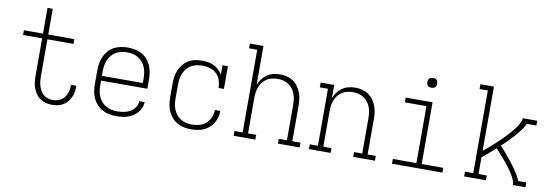

<svg xmlns="http://www.w3.org/2000/svg" viewBox="-56 -1117 4312 1507"><g transform="rotate(10 2100.0 -363.5)"><path d="M389 8Q364 8 339.5 2Q315 -4 294.5 -18.5Q274 -33 260 -54Q246 -75 237.5 -98.5Q229 -122 226.5 -146.5Q224 -171 224 -196V-492H72V-530H224V-735H266V-530H474V-492H266V-196Q266 -177 268 -157.5Q270 -138 276 -119.5Q282 -101 291.5 -84Q301 -67 316 -54.5Q331 -42 350 -36Q369 -30 389 -30Q414 -30 438.5 -39.5Q463 -49 479.5 -69Q496 -89 503 -114Q510 -139 510 -165Q510 -167 510 -168.5Q510 -170 510 -172H553Q553 -170 553 -167.5Q553 -165 553 -163Q553 -140 548.5 -118Q544 -96 534.5 -76Q525 -56 509.5 -39Q494 -22 474.5 -11Q455 0 433 4Q411 8 389 8Z M902 8Q873 8 844.5 2.5Q816 -3 791 -16.5Q766 -30 746.5 -51.5Q727 -73 715 -99Q703 -125 698.5 -153Q694 -181 694 -210V-320Q694 -348 698.5 -376.5Q703 -405 715 -431Q727 -457 746 -478.5Q765 -500 790 -513.5Q815 -527 843.5 -532.5Q872 -538 900 -538Q928 -538 956.5 -532.5Q985 -527 1010 -513.5Q1035 -500 1054 -478.5Q1073 -457 1085 -431Q1097 -405 1101.5 -376.5Q1106 -348 1106 -320V-246H737V-210Q737 -187 740.5 -164Q744 -141 753 -120Q762 -99 777.5 -81Q793 -63 813 -51.5Q833 -40 855.5 -35Q878 -30 902 -30Q919 -30 937 -32Q955 -34 972 -39Q989 -44 1005 -53Q1021 -62 1033.5 -75Q1046 -88 1053 -104.5Q1060 -121 1061 -139H1104Q1102 -116 1093.5 -94Q1085 -72 1070 -54.5Q1055 -37 1035 -24.5Q1015 -12 993 -4.5Q971 3 948 5.5Q925 8 902 8ZM1063 -284V-320Q1063 -343 1059.5 -366Q1056 -389 1047 -410Q1038 -431 1023 -449Q1008 -467 988.5 -478.5Q969 -490 946 -495Q923 -500 900 -500Q877 -500 854 -495Q831 -490 811.5 -478.5Q792 -467 777 -449Q762 -431 753 -410Q744 -389 740.5 -366Q737 -343 737 -320V-284Z M1498 8Q1469 8 1441 2.5Q1413 -3 1388.5 -17Q1364 -31 1345 -52.5Q1326 -74 1314.5 -100Q1303 -126 1298.5 -154Q1294 -182 1294 -210V-320Q1294 -348 1298 -375.5Q1302 -403 1313 -429Q1324 -455 1342 -476.5Q1360 -498 1384 -512.5Q1408 -527 1436 -532.5Q1464 -538 1492 -538Q1516 -538 1540 -534Q1564 -530 1586 -519.5Q1608 -509 1625.5 -492Q1643 -475 1655 -454V-530H1698V-349H1655Q1655 -380 1645.5 -409.5Q1636 -439 1614 -460.5Q1592 -482 1562 -491Q1532 -500 1501 -500Q1478 -500 1455 -495Q1432 -490 1412 -478.5Q1392 -467 1377 -449Q1362 -431 1353 -410Q1344 -389 1340.5 -366Q1337 -343 1337 -320V-210Q1337 -187 1340 -164.5Q1343 -142 1352 -121Q1361 -100 1375.5 -82Q1390 -64 1410 -52Q1430 -40 1452.5 -35Q1475 -30 1498 -30Q1528 -30 1558 -38Q1588 -46 1610.5 -66Q1633 -86 1645 -114.5Q1657 -143 1657 -174H1700Q1700 -148 1693.5 -123Q1687 -98 1673.5 -76Q1660 -54 1640.5 -37Q1621 -20 1597.5 -10Q1574 0 1548.5 4Q1523 8 1498 8Z M1837 0V-38H1902V-697H1837V-735H1945V-424Q1954 -449 1970.5 -471.5Q1987 -494 2009.5 -509.5Q2032 -525 2059 -531.5Q2086 -538 2113 -538Q2140 -538 2167 -531.5Q2194 -525 2216.5 -510Q2239 -495 2255 -473Q2271 -451 2281 -426Q2291 -401 2294.5 -374Q2298 -347 2298 -320V-38H2363V0H2190V-38H2255V-320Q2255 -342 2252 -364.5Q2249 -387 2241 -408Q2233 -429 2219 -447Q2205 -465 2186 -477.5Q2167 -490 2144.5 -495Q2122 -500 2100 -500Q2078 -500 2055.5 -495Q2033 -490 2014 -477.5Q1995 -465 1981 -447Q1967 -429 1959 -408Q1951 -387 1948 -364.5Q1945 -342 1945 -320V-38H2010V0Z M2437 0V-38H2502V-492H2437V-530H2545V-424Q2554 -449 2570.5 -471.5Q2587 -494 2609.5 -509.5Q2632 -525 2659 -531.5Q2686 -538 2713 -538Q2740 -538 2767 -531.5Q2794 -525 2816.5 -510Q2839 -495 2855 -473Q2871 -451 2881 -426Q2891 -401 2894.5 -374Q2898 -347 2898 -320V-38H2963V0H2790V-38H2855V-320Q2855 -342 2852 -364.5Q2849 -387 2841 -408Q2833 -429 2819 -447Q2805 -465 2786 -477.5Q2767 -490 2744.5 -495Q2722 -500 2700 -500Q2678 -500 2655.5 -495Q2633 -490 2614 -477.5Q2595 -465 2581 -447Q2567 -429 2559 -408Q2551 -387 2548 -364.5Q2545 -342 2545 -320V-38H2610V0Z M3099 0V-38H3287V-492H3115V-530H3329V-38H3501V0ZM3300 -641Q3292 -641 3284.5 -643Q3277 -645 3271 -651Q3265 -657 3263 -664.5Q3261 -672 3261 -680Q3261 -688 3263 -695.5Q3265 -703 3271 -709Q3277 -715 3284.5 -717Q3292 -719 3300 -719Q3308 -719 3315.5 -717Q3323 -715 3329 -709Q3335 -703 3337 -695.5Q3339 -688 3339 -680Q3339 -672 3337 -664.5Q3335 -657 3329 -651Q3323 -645 3315.5 -643Q3308 -641 3300 -641Z M3674 0V-38H3740V-697H3674V-735H3782V-223Q3796 -234 3809 -245Q3822 -256 3835 -267.5Q3848 -279 3860.5 -290.5Q3873 -302 3886 -313.5Q3899 -325 3911 -337Q3923 -349 3935 -361.5Q3947 -374 3958.5 -386.5Q3970 -399 3981.5 -412Q3993 -425 4003.5 -439Q4014 -453 4023 -467Q4032 -481 4040 -497Q4048 -513 4048 -530H4163V-492H4087Q4073 -461 4052.5 -434.5Q4032 -408 4010 -383Q3988 -358 3964 -334Q3940 -310 3916 -288Q3934 -269 3951 -249.5Q3968 -230 3984.5 -210Q4001 -190 4017 -169.5Q4033 -149 4047.5 -128Q4062 -107 4075.5 -85Q4089 -63 4098 -38H4163V0H4063Q4063 -20 4055 -38.5Q4047 -57 4037 -74.5Q4027 -92 4015.5 -108.5Q4004 -125 3992 -140.5Q3980 -156 3967 -171.5Q3954 -187 3941 -202Q3928 -217 3914.5 -232Q3901 -247 3888 -262Q3862 -238 3835.5 -216Q3809 -194 3782 -172V-38H3848V0Z"/></g></svg>

Font: Iosevka Curly Slab XLtEx
Style: Regular
Weight: 200
Width: 7
Monospace: yes
Designer: Belleve Invis
Foundry: Belleve Invis
Version: Version 11.1.0; ttfautohint (v1.8.3)